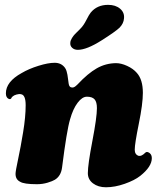

<svg xmlns="http://www.w3.org/2000/svg" viewBox="-20 -753 650 796"><path d="M400.9 -585.4Q339.4 -546.4 302.7 -546.4Q288.1 -546.4 279.1 -554.9Q270 -563.5 271.5 -576.2Q272 -585.4 278.6 -595.7Q285.2 -606 290.8 -611.6Q296.4 -617.2 312.5 -633.3Q326.2 -646.5 338.1 -670.2Q350.1 -693.8 356 -700.7Q382.3 -732.9 428.2 -732.9Q459 -732.9 477.8 -717Q496.6 -701.2 494.1 -676.8Q492.7 -655.8 475.6 -638.2Q457.5 -621.1 400.9 -585.4ZM460.9 -491.2Q482.4 -491.2 507.3 -479.7Q532.2 -468.3 547.4 -450.7Q572.3 -422.9 572.3 -368.2Q572.3 -322.3 555.4 -239.5Q538.6 -156.7 538.6 -132.3Q538.6 -112.3 554.7 -106.9Q566.4 -104 582 -119.6Q587.4 -125 594.7 -121.6Q598.6 -120.1 601.6 -117.2Q609.4 -110.4 609.4 -97.2Q609.4 -62 561.5 -23.9Q538.1 -5.4 497.1 9Q456.1 23.4 419.4 23.4Q387.2 23.4 365.7 7.3Q344.2 -8.8 344.2 -35.2Q344.2 -70.8 363 -168.7Q381.8 -266.6 381.8 -304.7Q381.8 -330.1 372.1 -341.1Q362.3 -352.1 340.3 -352.1Q320.8 -352.1 301.8 -326.9Q282.7 -301.8 270.5 -258.3Q256.8 -212.9 237.3 -58.6Q232.9 -23.4 207.5 -7.8Q198.2 -2 177.2 4.4Q156.2 10.7 133.3 10.7Q79.1 10.7 63.5 0.5Q44.4 -8.8 44.4 -32.2Q44.4 -43.5 54.9 -92.3Q65.4 -141.1 75.9 -205.1Q86.4 -269 86.4 -316.9Q86.4 -359.4 67.4 -362.3Q59.6 -364.3 48.6 -361.1Q37.6 -357.9 33.7 -354L30.8 -351.6Q27.8 -348.6 26.9 -345.7Q23.4 -340.3 16.6 -342.8Q4.4 -348.1 4.4 -366.2Q4.4 -414.1 69.8 -450.2Q99.6 -467.8 139.6 -480.2Q179.7 -492.7 206.5 -492.7Q234.4 -492.7 249.5 -471.7Q253.4 -466.3 255.9 -458.3Q258.3 -450.2 259.5 -443.4Q260.7 -436.5 262.2 -424.6Q263.7 -412.6 264.6 -406.7Q266.6 -390.1 279.8 -390.1Q282.7 -390.1 285.2 -390.9Q287.6 -391.6 290 -393.3Q292.5 -395 293.7 -396Q294.9 -397 297.9 -399.7Q300.8 -402.3 301.3 -402.8Q344.2 -448.7 381.1 -469.7Q418 -490.7 460.9 -491.2Z"/></svg>

Font: Cooper* ExtraBold
Style: Italic
Weight: 800
Italic angle: -7°
Designer: Owen Earl
Foundry: indestructible type*
Version: Version 0.001